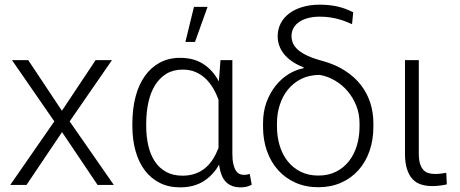

<svg xmlns="http://www.w3.org/2000/svg" viewBox="-20 -783 1946 813"><path d="M242.2 -314 384.8 -528.3H454.1L274.9 -269L461.9 0H393.1L242.7 -223.6L92.3 0H23.4L210 -269L30.8 -528.3H99.6Z M963.9 -528.3V-133.8Q963.9 -106.9 967.8 -89.4Q971.7 -71.8 978.3 -61.3Q984.9 -50.8 993.9 -46.6Q1002.9 -42.5 1013.2 -42.5Q1020 -42.5 1026.1 -43.7Q1032.2 -44.9 1037.6 -46.4L1045.9 -1Q1033.7 5.9 1022 8.1Q1010.3 10.3 998 10.3Q960 10.3 937.3 -12Q914.6 -34.2 907.7 -85.9Q882.8 -41.5 842 -15.6Q801.3 10.3 742.2 10.3Q694.3 10.3 656.7 -8.5Q619.1 -27.3 593.3 -61.5Q567.4 -95.7 554 -143.6Q540.5 -191.4 540.5 -249.5V-259.8Q540.5 -322.3 554 -373.5Q567.4 -424.8 593.5 -461.4Q619.6 -498 657.2 -518.1Q694.8 -538.1 743.2 -538.1Q800.8 -538.1 841.3 -511.7Q881.8 -485.4 906.7 -438L913.6 -528.3ZM599.1 -249.5Q599.1 -204.1 608.2 -165.5Q617.2 -127 636 -98.9Q654.8 -70.8 683.8 -54.9Q712.9 -39.1 752.9 -39.1Q783.2 -39.1 807.4 -47.9Q831.5 -56.6 850.1 -72.5Q868.7 -88.4 882.1 -109.9Q895.5 -131.3 905.3 -156.7V-359.9Q896.5 -385.3 883.1 -408.4Q869.6 -431.6 851.1 -449.5Q832.5 -467.3 808.6 -477.8Q784.7 -488.3 753.9 -488.3Q713.4 -488.3 684.3 -470.5Q655.3 -452.6 636.2 -421.6Q617.2 -390.6 608.2 -348.9Q599.1 -307.1 599.1 -259.8ZM801.3 -753.9H858.9L805.7 -605.5H765.1Z M1155.8 -629.4Q1155.8 -659.2 1168.5 -683.8Q1181.2 -708.5 1204.6 -726.1Q1228 -743.7 1260.7 -753.4Q1293.5 -763.2 1334 -763.2Q1372.6 -763.2 1407 -755.9Q1441.4 -748.5 1475.6 -731L1470.7 -680.7Q1457 -687 1442.1 -692.6Q1427.2 -698.2 1410.6 -702.6Q1394 -707 1375 -709.7Q1356 -712.4 1333.5 -712.4Q1308.1 -712.4 1286.4 -707Q1264.6 -701.7 1248.5 -691.2Q1232.4 -680.7 1223.4 -665.3Q1214.4 -649.9 1214.4 -630.4Q1214.4 -614.3 1220.7 -599.6Q1227.1 -585 1242.4 -571.5Q1257.8 -558.1 1283.9 -546.1Q1310.1 -534.2 1349.6 -523.9Q1402.3 -508.8 1442.1 -482.9Q1481.9 -457 1508.3 -422.9Q1534.7 -388.7 1547.9 -347.7Q1561 -306.6 1561 -261.7V-246.1Q1561 -190.4 1544.7 -143.6Q1528.3 -96.7 1498 -62.7Q1467.8 -28.8 1424.6 -9.5Q1381.3 9.8 1328.1 9.8Q1274.4 9.8 1231.2 -9.5Q1188 -28.8 1157.5 -62.7Q1127 -96.7 1110.4 -143.6Q1093.8 -190.4 1093.8 -246.1V-261.7Q1093.8 -310.5 1108.6 -350.6Q1123.5 -390.6 1147.7 -420.7Q1171.9 -450.7 1202.6 -469.5Q1233.4 -488.3 1265.6 -494.1L1265.1 -498Q1236.3 -509.3 1215.6 -523.9Q1194.8 -538.6 1181.6 -555.4Q1168.5 -572.3 1162.1 -591.1Q1155.8 -609.9 1155.8 -629.4ZM1152.8 -246.1Q1152.8 -204.6 1164.1 -167Q1175.3 -129.4 1197.5 -101.1Q1219.7 -72.8 1252.4 -56.2Q1285.2 -39.6 1328.1 -39.6Q1370.6 -39.6 1403.3 -56.2Q1436 -72.8 1458 -101.1Q1480 -129.4 1491.2 -167Q1502.4 -204.6 1502.4 -246.1V-261.7Q1502.4 -300.3 1488.8 -335Q1475.1 -369.6 1452.1 -396.7Q1429.2 -423.8 1398.4 -441.9Q1367.7 -460 1334 -465.8Q1289.6 -465.8 1255.9 -449Q1222.2 -432.1 1199.2 -403.8Q1176.3 -375.5 1164.6 -338.6Q1152.8 -301.8 1152.8 -261.7Z M1753.4 -528.3V-133.3Q1753.4 -105.5 1759 -88.4Q1764.6 -71.3 1774.2 -62Q1783.7 -52.7 1796.1 -49.6Q1808.6 -46.4 1822.3 -46.4Q1835.4 -46.4 1847.7 -47.9Q1859.9 -49.3 1869.6 -51.3L1872.1 -2.4Q1861.3 0.5 1844 2.7Q1826.7 4.9 1809.6 4.9Q1784.7 4.9 1763.4 -1.7Q1742.2 -8.3 1727.1 -24.4Q1711.9 -40.5 1703.4 -67.1Q1694.8 -93.8 1694.8 -133.3V-528.3Z"/></svg>

Font: Melbourne
Style: Light
Weight: 300
Designer: Google
Version: Version 2.000980; 2014